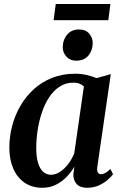

<svg xmlns="http://www.w3.org/2000/svg" viewBox="-20 -904 594 935"><path d="M454 -92.5Q451 -71.5 456.8 -63.5Q462.5 -55.5 472.5 -55.5Q481.5 -55.5 492.5 -61.5Q503.5 -67.5 517.5 -81L530.5 -55.5Q523 -45 505.5 -29.2Q488 -13.5 462.2 -1.5Q436.5 10.5 404 10.5Q370.5 10.5 353.2 -8Q336 -26.5 337.5 -58.5L342.5 -93Q328.5 -68 305.8 -44Q283 -20 253 -4.8Q223 10.5 186.5 10.5Q136.5 10.5 100.2 -14Q64 -38.5 44.8 -82.5Q25.5 -126.5 25.5 -185.5Q25.5 -238 39 -290Q52.5 -342 79 -388Q105.5 -434 144.5 -469.5Q183.5 -505 234.2 -525Q285 -545 347 -545Q374.5 -545 401.8 -538.8Q429 -532.5 450.5 -523.5L519.5 -543ZM388.5 -483Q380.5 -491 367.8 -496.2Q355 -501.5 338 -501.5Q299.5 -501.5 270 -482Q240.5 -462.5 219 -429.8Q197.5 -397 183.8 -355.5Q170 -314 163.2 -269.5Q156.5 -225 156.5 -183Q156.5 -138 165.8 -109.2Q175 -80.5 191 -66.8Q207 -53 228 -53Q245.5 -53 262.2 -61.5Q279 -70 294 -84.5Q309 -99 321 -117.5Q333 -136 341.5 -156.5ZM351 -608.5Q321.5 -608.5 303.2 -628.5Q285 -648.5 285.5 -676Q286.5 -712 307.8 -736.2Q329 -760.5 364.5 -760.5Q397 -760.5 414.2 -740.5Q431.5 -720.5 431.5 -694.5Q431 -658 410.2 -633.2Q389.5 -608.5 351 -608.5ZM251.5 -884.5H517.5L507.5 -805.5H241Z"/></svg>

Font: Merriweather 72pt SemiBold
Style: Italic
Weight: 600
Italic angle: -7.8°
Version: Version 2.101